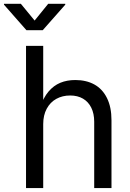

<svg xmlns="http://www.w3.org/2000/svg" viewBox="-56 -962 667 982"><path d="M165 0H77.1V-727.5H165V-413.6H149.9Q166 -462.9 192.1 -493.7Q218.3 -524.4 252.4 -538.6Q286.6 -552.7 329.1 -552.7Q385.3 -552.7 426.8 -529.8Q468.3 -506.8 491.2 -460.4Q514.2 -414.1 514.2 -346.7V0H425.8V-339.4Q425.8 -380.9 410.9 -411.1Q396 -441.4 368.4 -457.5Q340.8 -473.6 302.7 -473.6Q263.2 -473.6 231.9 -456.3Q200.7 -439 182.9 -405.8Q165 -372.6 165 -327.1ZM121.1 -856.9 190.4 -942.4H277.8V-938L162.6 -807.6H79.1L-35.6 -938V-942.4H50.8Z"/></svg>

Font: Raveo Variable
Style: Regular
Weight: 400
Designer: Jakub Foglar, Rasmus Andersson (Inter)
Foundry: Jakubfoglar.com
Version: Version 1.000;Glyphs 3.2.3 (3260)